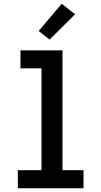

<svg xmlns="http://www.w3.org/2000/svg" viewBox="-20 -1003 540 1023"><path d="M75 0V-96H201V-639H89V-735H313V-96H425V0ZM244 -792 186 -838 309 -983 380 -927Z"/></svg>

Font: Iosevka SS18
Style: Bold
Weight: 700
Monospace: yes
Designer: Belleve Invis
Foundry: Belleve Invis
Version: Version 25.1.1; ttfautohint (v1.8.4)